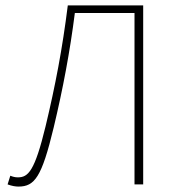

<svg xmlns="http://www.w3.org/2000/svg" viewBox="-20 -680 648 708"><path d="M48 8C108 8 134 -27 178 -210C212 -352 238 -490 256 -632H476V0H508V-660H230C210 -500 184 -364 148 -214C108 -49 84 -26 46 -26C36 -26 28 -28 18 -32L8 0C24 6 38 8 48 8Z"/></svg>

Font: Source Sans Pro ExtraLight
Style: Regular
Weight: 200
Designer: Paul D. Hunt
Foundry: Adobe Systems Incorporated
Version: Version 3.006;hotconv 1.0.111;makeotfexe 2.5.65597